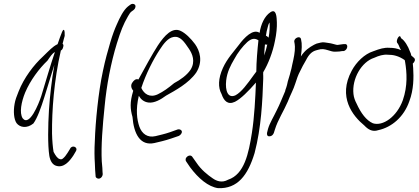

<svg xmlns="http://www.w3.org/2000/svg" viewBox="-20 -716 2181 1000"><path d="M56 -175C49 -136 52 -96 66 -75C84 -51 121 -46 154 -73C175 -102 194 -156 211 -210C229 -265 245 -323 263 -378C249 -296 240 -219 235 -143C230 -60 228 38 237 96C242 124 254 141 271 147C312 161 342 124 362 94L375 72C389 49 354 37 345 59L332 80C324 93 316 103 307 110C303 114 296 115 290 112C280 109 270 96 259 75C255 51 252 19 251 -21C250 -140 261 -296 297 -453C302 -455 307 -461 309 -471C312 -480 310 -485 306 -488C311 -505 313 -518 317 -529C318 -559 313 -572 303 -549C298 -538 286 -504 280 -486C279 -485 279 -485 278 -485C254 -473 237 -454 204 -422C156 -378 105 -311 77 -240C67 -216 59 -194 56 -175ZM111 -234C138 -298 184 -359 227 -400C241 -420 251 -437 266 -445C242 -375 218 -291 195 -216C181 -173 133 -55 98 -100C80 -128 91 -185 111 -234Z M516 -346C492 -235 477 -79 474 16C471 66 472 105 474 134C475 163 476 181 477 189L478 202C478 207 481 210 485 212C498 220 514 208 515 191L514 179C514 170 513 152 510 124C506 43 514 -57 525 -163C535 -270 557 -387 589 -491C609 -555 622 -589 647 -632C654 -644 659 -652 665 -656L677 -665C681 -668 684 -673 685 -678C688 -689 681 -696 671 -696C666 -696 662 -694 658 -691L646 -682C623 -663 604 -625 588 -588C578 -566 566 -535 554 -494C542 -453 528 -404 516 -346Z M670 -287C657 -270 666 -253 674 -243L673 -240C656 -183 658 -149 670 -107C677 -19 710 45 784 29C806 24 841 16 870 6L911 -8C916 -10 920 -14 923 -18C935 -34 920 -45 906 -42L864 -27C838 -18 810 -12 790 -7C748 3 719 -20 706 -56C693 -93 686 -145 703 -217C714 -198 730 -185 753 -182C784 -178 818 -198 845 -218C893 -245 963 -282 1002 -338C1039 -397 1020 -452 996 -486C974 -516 945 -544 921 -555C878 -576 837 -532 802 -479C773 -434 736 -366 701 -302C687 -308 676 -296 670 -287ZM716 -258C740 -332 779 -407 811 -456C834 -492 856 -518 882 -523C919 -531 940 -497 964 -462C981 -437 1000 -396 972 -352C953 -324 919 -300 887 -283C857 -258 831 -239 802 -225C760 -205 730 -227 716 -258Z M947 112C946 117 947 121 949 124L970 155C1013 213 1065 257 1116 264C1217 268 1271 197 1306 81C1341 -52 1347 -191 1351 -306V-321C1351 -326 1350 -333 1351 -340C1377 -383 1401 -445 1412 -503C1420 -539 1423 -576 1422 -600C1421 -625 1420 -674 1388 -652C1358 -632 1339 -590 1332 -545C1298 -568 1252 -520 1224 -482C1200 -450 1163 -411 1141 -362C1116 -307 1115 -260 1134 -226C1146 -191 1166 -168 1204 -186C1234 -201 1274 -241 1313 -286C1310 -209 1305 -106 1292 -24C1275 83 1253 192 1168 220C1136 238 1108 227 1088 213C1063 196 1028 169 1003 131L981 100C979 97 974 94 969 94C960 94 949 102 947 112ZM1158 -297C1163 -342 1182 -377 1199 -406C1218 -442 1244 -475 1268 -497C1291 -517 1308 -518 1326 -506C1321 -460 1315 -392 1315 -343L1303 -327C1267 -277 1238 -237 1207 -220C1167 -201 1152 -244 1158 -297ZM1374 -573C1376 -583 1379 -592 1384 -599C1385 -576 1385 -553 1379 -520C1375 -523 1371 -528 1365 -530C1367 -545 1370 -560 1374 -573ZM1360 -485C1364 -483 1368 -483 1372 -484C1368 -466 1363 -447 1356 -427C1357 -448 1358 -468 1360 -485Z M1371 -25C1369 -15 1372 -6 1382 -6C1394 -6 1401 -12 1406 -23L1412 -42C1427 -91 1458 -138 1479 -187C1491 -219 1509 -251 1518 -281C1525 -303 1533 -327 1543 -345L1557 -373L1574 -403C1589 -433 1605 -448 1627 -454L1638 -457C1674 -469 1700 -443 1731 -447C1740 -447 1755 -448 1762 -450H1769C1792 -454 1797 -491 1773 -486H1767C1757 -484 1748 -484 1738 -482C1734 -482 1731 -483 1727 -484L1712 -488C1705 -490 1699 -491 1692 -492L1672 -495C1659 -498 1642 -492 1629 -489L1616 -483C1590 -469 1567 -453 1547 -422C1552 -457 1554 -487 1548 -511C1544 -534 1508 -517 1513 -497C1514 -488 1516 -485 1516 -473C1517 -446 1510 -413 1502 -379C1499 -365 1497 -352 1493 -341C1489 -322 1483 -308 1479 -292L1475 -274C1473 -266 1470 -257 1467 -249C1466 -247 1465 -245 1466 -243C1451 -209 1438 -174 1421 -141C1406 -109 1385 -76 1376 -45Z M1812 -348C1738 -211 1817 -112 1878 -62C1895 -44 1918 -27 1950 -38C2020 -53 2084 -107 2112 -189C2135 -249 2135 -314 2132 -361L2130 -385C2140 -393 2145 -406 2137 -414L2122 -427C2121 -435 2118 -442 2115 -448C2106 -474 2088 -505 2069 -517L2066 -524C2060 -538 2042 -507 2048 -494L2053 -487C2057 -482 2061 -466 2069 -455C2048 -464 2030 -467 2008 -467C1982 -469 1958 -462 1924 -449C1879 -435 1836 -393 1812 -348ZM1821 -226C1812 -306 1863 -394 1929 -415C1953 -426 1977 -433 1999 -431C2029 -431 2056 -425 2088 -403L2090 -393C2099 -339 2104 -269 2078 -194C2047 -108 1974 -57 1922 -74C1888 -89 1860 -126 1837 -177C1829 -192 1823 -208 1821 -226Z"/></svg>

Font: Stray Cat
Style: UltCnObl
Weight: 400
Version: Version 1.0